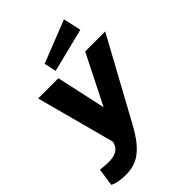

<svg xmlns="http://www.w3.org/2000/svg" viewBox="-269 -849 1126 1126"><g transform="rotate(-45 294.5 -286.0)"><path d="M479 -737 215 -633 231 -558 504 -626ZM91 165C176 165 245 134 326 -14L600 -516H434L279 -208L212 -516H44L175 -26L168 -7C163 4 148 46 55 40L5 36L-11 145C-11 145 16 165 91 165Z"/></g></svg>

Font: United Sans ExtraBold
Style: Italic
Weight: 800
Italic angle: -8°
Designer: Pablo Impallari, Rodrigo Fuenzalida (Modified by Dan O. Williams)
Version: Version 1.000;PS 001.000;hotconv 1.0.88;makeotf.lib2.5.64775